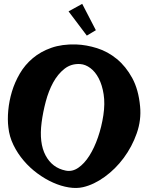

<svg xmlns="http://www.w3.org/2000/svg" viewBox="-20 -962 753 975"><path d="M366.2 -736.3Q418.9 -734.4 473.1 -717.3Q527.3 -700.2 573.2 -662.6Q619.1 -625 651.4 -565.9Q683.6 -506.8 691.4 -421.9Q698.2 -352.5 674.3 -284.7Q650.4 -216.8 608.4 -160.2Q566.4 -103.5 511.7 -64Q457 -24.4 402.3 -11.7Q369.1 -3.9 329.6 -10.3Q290 -16.6 249.5 -34.7Q209 -52.7 170.4 -81.1Q131.8 -109.4 100.6 -146Q69.3 -182.6 48.3 -225.6Q27.3 -268.6 22.5 -315.4Q17.6 -354.5 22 -401.9Q26.4 -449.2 40.5 -496.6Q54.7 -543.9 80.6 -588.4Q106.4 -632.8 146.5 -666.5Q186.5 -700.2 240.7 -719.2Q294.9 -738.3 366.2 -736.3ZM191.4 -340.8Q177.7 -236.3 211.4 -172.9Q245.1 -109.4 313.5 -95.7Q346.7 -88.9 377.4 -109.9Q408.2 -130.9 433.6 -170.9Q459 -210.9 477.5 -264.6Q496.1 -318.4 504.9 -377Q513.7 -435.5 506.3 -482.9Q499 -530.3 481.4 -564Q463.9 -597.7 439 -616.2Q414.1 -634.8 387.7 -636.7Q341.8 -639.6 307.6 -612.8Q273.4 -585.9 250 -543Q226.6 -500 212.4 -446.3Q198.2 -392.6 191.4 -340.8ZM328.1 -904.3 397.5 -942.4 466.8 -808.6 420.9 -781.2Z"/></svg>

Font: Lakki Reddy
Style: Regular
Weight: 400
Designer: Appaji Ambarisha Darbha
Version: Version 1.0.4; ttfautohint (v1.2.42-39fb)